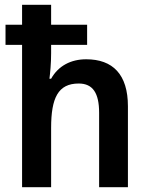

<svg xmlns="http://www.w3.org/2000/svg" viewBox="-20 -780 624 800"><path d="M193 -760H72V-677H3V-593H72V0H193V-247C193 -372 222 -432 308 -432C367 -432 393 -392 393 -310V0H513V-337C513 -470 450 -533 339 -533C276 -533 223 -506 193 -452H186C189 -475 193 -516 193 -558V-593H343V-677H193Z"/></svg>

Font: Noto Sans Gujarati UI SemiCondensed SemiBold
Style: Regular
Weight: 600
Width: 4
Designer: Jelle Bosma - Monotype Design Team, Universal Thirst
Foundry: Monotype Imaging Inc.
Version: Version 2.106